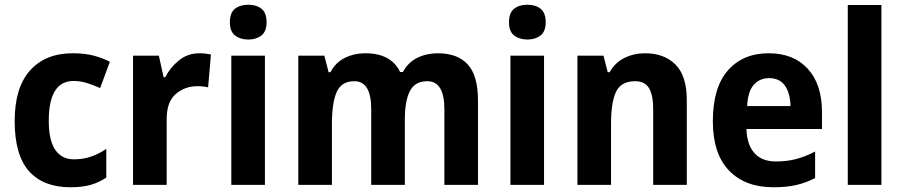

<svg xmlns="http://www.w3.org/2000/svg" viewBox="-20 -781 3813 811"><path d="M278 10Q163 10 102.5 -58Q42 -126 42 -270Q42 -411 107 -483.5Q172 -556 287 -556Q338 -556 376 -546Q414 -536 444 -520L403 -409Q372 -423 345 -431Q318 -439 291 -439Q186 -439 186 -271Q186 -188 213.5 -148Q241 -108 292 -108Q331 -108 364.5 -119.5Q398 -131 429 -152V-31Q398 -10 362.5 0Q327 10 278 10Z M822 -556Q847 -556 871 -551L859 -412Q851 -414 838.5 -415.5Q826 -417 814 -417Q761 -417 722.5 -384Q684 -351 684 -278V0H542V-546H651L671 -455H678Q699 -496 736 -526Q773 -556 822 -556Z M1029 -761Q1063 -761 1084.5 -744Q1106 -727 1106 -687Q1106 -648 1084 -631Q1062 -614 1029 -614Q995 -614 973 -631Q951 -648 951 -687Q951 -727 972.5 -744Q994 -761 1029 -761ZM1099 -546V0H957V-546Z M1829 -556Q1913 -556 1956 -508.5Q1999 -461 1999 -357V0H1857V-320Q1857 -438 1785 -438Q1733 -438 1711.5 -396.5Q1690 -355 1690 -275V0H1548V-320Q1548 -438 1477 -438Q1422 -438 1402 -392Q1382 -346 1382 -258V0H1240V-546H1350L1368 -476H1376Q1397 -517 1436.5 -536.5Q1476 -556 1523 -556Q1632 -556 1670 -477H1682Q1704 -518 1743 -537Q1782 -556 1829 -556Z M2208 -761Q2242 -761 2263.5 -744Q2285 -727 2285 -687Q2285 -648 2263 -631Q2241 -614 2208 -614Q2174 -614 2152 -631Q2130 -648 2130 -687Q2130 -727 2151.5 -744Q2173 -761 2208 -761ZM2278 -546V0H2136V-546Z M2705 -556Q2786 -556 2833.5 -508Q2881 -460 2881 -358V0H2739V-321Q2739 -379 2721.5 -408.5Q2704 -438 2663 -438Q2604 -438 2582.5 -394Q2561 -350 2561 -259V0H2419V-546H2529L2547 -476H2555Q2578 -517 2618 -536.5Q2658 -556 2705 -556Z M3227 -556Q3332 -556 3392 -490.5Q3452 -425 3452 -308V-236H3133Q3135 -170 3166.5 -134.5Q3198 -99 3258 -99Q3303 -99 3342 -109Q3381 -119 3423 -141V-29Q3385 -9 3343.5 0.5Q3302 10 3247 10Q3127 10 3059 -61Q2991 -132 2991 -269Q2991 -411 3054.5 -483.5Q3118 -556 3227 -556ZM3228 -451Q3189 -451 3164 -423Q3139 -395 3136 -333H3319Q3318 -386 3296 -418.5Q3274 -451 3228 -451Z M3703 0H3561V-760H3703Z"/></svg>

Font: Noto Sans Ethiopic SemiCondensed
Style: Bold
Weight: 700
Width: 4
Designer: Monotype Design Team
Foundry: Monotype Imaging Inc.
Version: Version 2.102; ttfautohint (v1.8.4.7-5d5b)